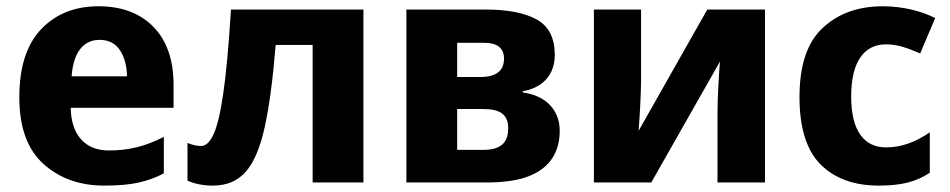

<svg xmlns="http://www.w3.org/2000/svg" viewBox="-20 -576 2998 606"><path d="M291 -556.2C216.3 -556.2 156.2 -532.2 110.4 -484.4C64 -436 41 -364.3 41 -269C41 -174.3 66.4 -104 117.2 -58.6C167.5 -13.2 231.4 9.8 309.1 9.8C351.6 9.8 387.7 6.8 416.5 0.5C445.3 -5.9 472.2 -15.6 497.1 -28.8V-144C439.9 -114.7 388.2 -101.1 323.2 -101.1C247.1 -101.1 204.6 -151.9 203.1 -235.8H527.8V-308.1C527.8 -387.2 506.3 -448.2 463.9 -491.7C421.4 -534.7 363.8 -556.2 291 -556.2ZM293.9 -450.2C323.2 -450.2 344.7 -439 358.9 -417C373 -395 380.4 -367.7 380.9 -335H206.1C211.4 -413.6 245.6 -450.2 293.9 -450.2Z M1127 -545.9H709C701.7 -428.7 693.4 -338.9 684.1 -276.9C674.8 -214.4 664.1 -171.9 652.8 -149.4C641.6 -126.5 628.9 -115.2 614.7 -115.2C600.6 -115.2 586.4 -118.7 571.8 -125V-5.9C593.3 4.4 622.6 9.8 651.9 9.8C695.8 9.8 730.5 -4.9 756.3 -34.7C782.2 -64.5 801.8 -111.8 815.9 -176.8C830.1 -241.7 841.3 -327.1 850.1 -434.1H966.8V0H1127Z M1731 -402.8C1731 -456.1 1711.9 -493.7 1673.8 -514.6C1635.7 -535.6 1582 -545.9 1512.7 -545.9H1262.7V0H1512.7C1571.3 0 1617.7 -6.8 1651.9 -21C1719.7 -48.8 1746.6 -100.6 1746.6 -163.1C1746.6 -228 1703.6 -274.4 1629.9 -284.2V-288.1C1697.8 -299.8 1731 -344.2 1731 -402.8ZM1584 -170.9C1584 -121.6 1555.7 -103 1504.9 -103H1422.9V-231.9H1504.9C1559.6 -231.9 1584 -213.9 1584 -170.9ZM1570.8 -391.1C1570.8 -352.5 1545.9 -333 1496.6 -333H1422.9V-440.9H1508.8C1549.3 -440.9 1570.8 -424.3 1570.8 -391.1Z M1854.5 -545.9V0H2035.6L2252.4 -381.8C2251 -367.2 2249.5 -342.8 2247.6 -309.1C2245.6 -274.9 2244.6 -244.6 2244.6 -217.8V0H2394.5V-545.9H2212.4L1995.6 -163.1C1996.1 -169.4 1997.1 -183.6 1998.5 -204.6C2000 -225.6 2001 -248 2002 -272C2002.9 -295.9 2003.4 -315.4 2003.4 -330.1V-545.9Z M2753.4 9.8C2824.2 9.8 2870.1 -1.5 2914.6 -30.8V-158.2C2871.6 -128.9 2827.1 -110.8 2776.4 -110.8C2708.5 -110.8 2666.5 -161.6 2666.5 -271C2666.5 -381.8 2707.5 -436 2776.4 -436C2813.5 -436 2844.7 -424.3 2884.3 -407.2L2931.6 -519C2892.6 -539.1 2833 -556.2 2766.6 -556.2C2689 -556.2 2626 -533.7 2577.1 -488.3C2527.8 -442.9 2503.4 -370.1 2503.4 -270C2503.4 -172.9 2525.4 -101.6 2569.8 -57.1C2614.3 -12.7 2675.3 9.8 2753.4 9.8Z"/></svg>

Font: Avrile Sans
Style: Bold
Weight: 700
Designer: Monotype Design Team, Google (font), Stefan Peev (BGR Cyrillic), Cristiano Sobral (main changes)
Foundry: The Avrile Sans Project Authors
Version: Version 3.110